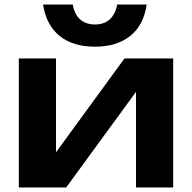

<svg xmlns="http://www.w3.org/2000/svg" viewBox="-20 -827 847 847"><path d="M63 0V-569H227V-88L186 -99L529 -569H744V0H580V-490L621 -478L272 0ZM399 -621Q302 -621 243 -668.5Q184 -716 170 -807H301Q308 -764 333.5 -741.5Q359 -719 399 -719Q439 -719 464 -741.5Q489 -764 497 -807H627Q614 -716 554.5 -668.5Q495 -621 399 -621Z"/></svg>

Font: Unbounded Medium
Style: Regular
Weight: 500
Designer: Luke Prowse, Jean-Baptiste Morizot, Fátima Lázaro, Florian Runge
Foundry: NaN
Version: Version 1.700